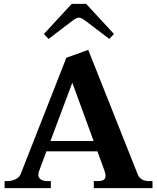

<svg xmlns="http://www.w3.org/2000/svg" viewBox="-20 -981 820 1001"><path d="M233 -778 209 -804 354 -961H429L574 -804L550 -778L425 -873Q404 -889 392 -889Q379 -889 358 -873ZM775 -37V0H469V-37H489Q511 -37 520.5 -43.5Q530 -50 530 -64Q530 -78 523 -96L488 -192H222L183 -87Q180 -78 180 -70Q180 -54 193 -45.5Q206 -37 224 -37H245V0H4V-37H20Q41 -37 61 -46.5Q81 -56 88 -74L326 -680L440 -721L698 -72Q705 -54 720.5 -45.5Q736 -37 754 -37ZM468 -246 357 -550 243 -246Z"/></svg>

Font: Taviraj DemiBold
Style: Regular
Weight: 600
Designer: Katatrad Team
Foundry: CadsonDemak
Version: Version 1.030